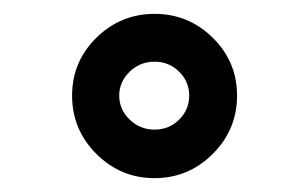

<svg xmlns="http://www.w3.org/2000/svg" viewBox="-20 -838 417 277"><path d="M322 -700Q322 -651 287 -616Q252 -581 203 -581Q154 -581 119 -616Q84 -651 84 -700Q84 -749 119 -783.5Q154 -818 203 -818Q252 -818 287 -783.5Q322 -749 322 -700ZM152 -700Q152 -680 167 -665.5Q182 -651 203 -651Q224 -651 238.5 -665.5Q253 -680 253 -700Q253 -720 238.5 -734.5Q224 -749 203 -749Q182 -749 167 -734.5Q152 -720 152 -700Z"/></svg>

Font: Montserrat V1
Style: Bold
Weight: 700
Designer: Julieta Ulanovsky
Foundry: Julieta Ulanovsky
Version: Version 6.001